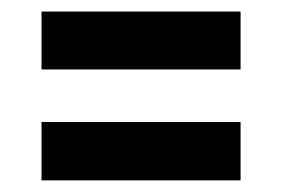

<svg xmlns="http://www.w3.org/2000/svg" viewBox="-20 -518 488 332"><path d="M396 -397.9H51.8V-498H396ZM396 -206.1H51.8V-307.1H396Z"/></svg>

Font: Open Sans Hebrew Condensed
Style: Bold
Weight: 700
Width: 3
Foundry: Ascender Corporation, Yanek Iontef
Version: Version 2.001;PS 002.001;hotconv 1.0.70;makeotf.lib2.5.58329